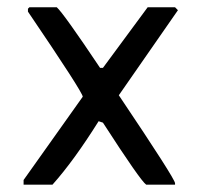

<svg xmlns="http://www.w3.org/2000/svg" viewBox="-20 -509 539 520"><path d="M133.8 -489.3Q152.3 -472.7 251 -325.2H258.8L379.9 -489.3H454.1L461.9 -481.4L301.8 -251Q454.1 -24.4 454.1 -12.7V-8.8H376Q360.4 -19.5 258.8 -176.8L247.1 -180.7Q179.7 -73.2 122.1 -8.8H43.9V-21.5L204.1 -247.1Q204.1 -258.8 55.7 -477.5V-485.4L59.6 -489.3Z"/></svg>

Font: Urdu Khush Khati
Style: Regular
Weight: 400
Version: Version 001.500